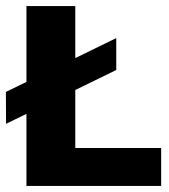

<svg xmlns="http://www.w3.org/2000/svg" viewBox="-20 -615 559 635"><path d="M67.5 0V-595H229V-125.5H513V0ZM0 -205.5 -0.5 -311 364.5 -489V-383.5Z"/></svg>

Font: Encode Sans SC
Style: Bold
Weight: 700
Version: Version 3.002